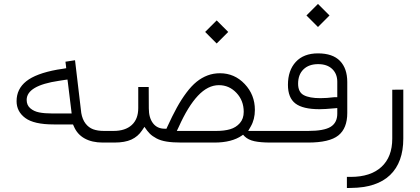

<svg xmlns="http://www.w3.org/2000/svg" viewBox="-20 -718 2115 967"><path d="M497.6 0Q443.4 0 406 -20.8Q368.7 -41.5 351.6 -82.5L347.7 -91.3H337.9H250.5Q150.9 -91.3 107.2 -123.8Q63.5 -156.2 63.5 -208.5Q63.5 -270 112.3 -308.8Q161.1 -347.7 268.1 -367.2L299.8 -372.1L313.5 -374.5L312 -388.7L309.6 -407.2L357.9 -414.6L389.2 -149.9V-149.4Q395 -116.2 410.9 -95.7Q426.8 -75.2 449.2 -66.9Q471.7 -58.6 502.9 -58.6H520Q532.7 -58.6 532.7 -32.7V-27.3Q532.7 0 520 0ZM338.9 -163.1 321.8 -302.7 319.8 -317.4 305.2 -315.4 276.9 -311Q114.3 -287.1 114.3 -214.8Q114.3 -188.5 132.3 -172.9Q150.4 -157.2 177.2 -151.9Q204.1 -146.5 243.2 -146.5H324.2H340.8Z M1013.2 -557.1 1071.3 -615.2 1129.4 -557.1 1071.3 -499ZM1356.4 0H1342.8Q1292.5 0 1261.2 -6.8Q1230 -13.7 1212.4 -30.8L1204.1 -39.6L1198.7 -35.6Q1147.5 0 1060.1 0H894Q849.6 0 819.3 -4.9Q789.1 -9.8 768.1 -21Q747.1 -32.2 734.4 -44.9Q721.7 -57.6 707.5 -79.1L695.3 -61Q674.8 -30.3 641.8 -15.1Q608.9 0 555.7 0H515.6Q502.9 0 502.9 -27.3V-32.7Q502.9 -58.6 515.1 -58.6H552.2Q610.8 -58.6 643.6 -88.4Q676.3 -118.2 676.3 -173.8V-279.8H729L729.5 -171.9Q729.5 -125 750.5 -97.4Q771.5 -69.8 809.1 -69.8H818.4L822.3 -78.6Q847.7 -134.3 870.8 -176.3Q894 -218.3 919.2 -251.7Q944.3 -285.2 970.2 -306.2Q996.1 -327.1 1025.4 -338.1Q1054.7 -349.1 1087.9 -349.1Q1161.1 -349.1 1212.4 -294.9Q1263.7 -240.7 1263.7 -164.6Q1263.7 -116.7 1242.7 -80.6L1230 -58.6H1255.4H1356.4Q1368.7 -58.6 1368.7 -32.7V-27.3Q1368.7 -16.1 1365.5 -8.1Q1362.3 0 1356.4 0ZM1207.5 -154.8Q1207.5 -211.4 1170.9 -250.2Q1134.3 -289.1 1082.5 -289.1Q1026.9 -289.1 976.8 -235.8Q926.8 -182.6 880.4 -79.1L870.6 -58.6H893.6H1069.8Q1109.4 -58.6 1138.9 -67.1Q1168.5 -75.7 1188 -97.9Q1207.5 -120.1 1207.5 -154.8Z M1351.6 -58.6H1532.2Q1611.8 -58.6 1645.3 -79.3Q1678.7 -100.1 1678.7 -145.5V-157.7V-173.8L1662.6 -172.4Q1615.7 -168 1589.4 -168Q1505.4 -168 1467.8 -196.8Q1430.2 -225.6 1430.2 -291Q1430.2 -363.3 1469.7 -406.2Q1509.3 -449.2 1581.5 -449.2Q1655.3 -449.2 1692.1 -411.4Q1729 -373.5 1729 -304.7V-148.9Q1729 -71.8 1684.1 -35.9Q1639.2 0 1531.2 0H1352.1Q1339.4 0 1339.4 -27.3V-32.7Q1339.4 -58.6 1351.6 -58.6ZM1582.5 -395Q1535.6 -395 1508.5 -368.7Q1481.4 -342.3 1481.4 -296.4Q1481.4 -253.9 1510 -238.8Q1538.6 -223.6 1593.3 -223.6Q1625.5 -223.6 1664.1 -228.5H1678.7V-243.2V-306.2Q1678.7 -346.2 1653.1 -370.6Q1627.4 -395 1582.5 -395ZM1523.4 -640.1 1581.5 -698.2 1639.6 -640.1 1581.5 -582Z M1746.6 172.9Q1846.2 172.9 1900.9 122.8Q1955.6 72.8 1955.6 -20V-266.1L2011.2 -266.6V-20Q2011.2 99.6 1944.6 163.6Q1877.9 227.5 1747.6 228.5L1727.1 229V172.9Z"/></svg>

Font: Shabnam Thin FD-WOL
Style: Thin-FD-WOL
Weight: 100
Foundry: DejaVu fonts team - Redesigned by Saber Rastikerdar - Based on Vazir font
Version: Version 5.0.1